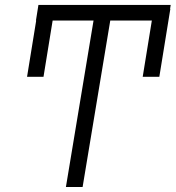

<svg xmlns="http://www.w3.org/2000/svg" viewBox="-20 -747 702 767"><path d="M660.5 -711.6 616.5 -440.3H550.1L586.6 -665.1H420.5L310 0H243.3L353.7 -665.1H190.3L153.8 -440.3H88.1L124.6 -665.1H123.6L133.5 -727.3H661.9L659.4 -711.6Z"/></svg>

Font: Inter Light  BETA
Style: Italic
Weight: 300
Italic angle: 9.39999°
Designer: Rasmus Andersson
Foundry: rsms
Version: Version 3.011;git-f93a4a705